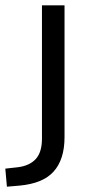

<svg xmlns="http://www.w3.org/2000/svg" viewBox="-77 -510 340 723"><path d="M-51 193 -57 125 -12 120Q33 115 57 89.5Q81 64 81 12V-490H166V6Q166 49 155.5 81.5Q145 114 124.5 136.5Q104 159 72 172Q40 185 -4 189Z"/></svg>

Font: Nunito Sans 10pt
Style: Regular
Weight: 400
Designer: Vernon Adams
Foundry: Vernon Adams
Version: Version 3.101;gftools[0.9.27]